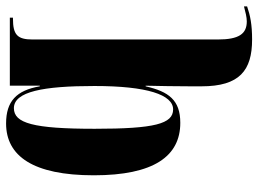

<svg xmlns="http://www.w3.org/2000/svg" viewBox="-126 -462 828 615"><g transform="rotate(-90 287.5 -154.0)"><path d="M469 240C517 240 546 234 575 224V214C556 219 540 223 527 223C487 223 469 198 469 130V-463C469 -512 484 -526 536 -526H539V-536H321V-440H319C306 -515 271 -548 200 -548C96 -548 34 -462 34 -267C34 -75 95 10 202 10C275 10 302 -27 319 -101H321C320 -52 319 -6 319 41V78C319 200 370 240 469 240ZM245 -13C199 -13 183 -72 183 -264C183 -461 201 -523 249 -523C302 -523 320 -429 320 -265C320 -96 292 -13 245 -13Z"/></g></svg>

Font: Noto Serif Display ExtraCondensed ExtraBold
Style: Regular
Weight: 800
Width: 2
Designer: Monotype Design Team
Foundry: Monotype Imaging Inc.
Version: Version 2.009